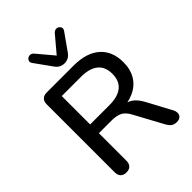

<svg xmlns="http://www.w3.org/2000/svg" viewBox="-266 -1075 1210 1210"><g transform="rotate(-45 338.5 -470.0)"><path d="M134 7Q109 7 95.5 -7Q82 -21 82 -46V-652Q82 -678 96 -691.5Q110 -705 135 -705H374Q488 -705 550 -651Q612 -597 612 -498Q612 -434 584 -388Q556 -342 502.5 -318Q449 -294 374 -294L383 -308H409Q449 -308 478.5 -288Q508 -268 532 -224L618 -64Q628 -46 627.5 -29.5Q627 -13 615.5 -3Q604 7 583 7Q561 7 547.5 -2.5Q534 -12 523 -31L418 -225Q397 -264 370 -277.5Q343 -291 299 -291H186V-46Q186 -21 173 -7Q160 7 134 7ZM186 -369H357Q433 -369 472 -401Q511 -433 511 -496Q511 -558 472 -590Q433 -622 357 -622H186ZM344 -755Q326 -755 310.5 -763Q295 -771 283 -788L202 -901Q193 -913 196 -924Q199 -935 209 -941.5Q219 -948 231 -946.5Q243 -945 253 -933L344 -825L435 -933Q446 -945 458 -946.5Q470 -948 479.5 -941.5Q489 -935 492 -924.5Q495 -914 486 -901L406 -788Q394 -771 378.5 -763Q363 -755 344 -755Z"/></g></svg>

Font: Nunito SemiBold
Style: Regular
Weight: 600
Designer: Vernon Adams
Foundry: Vernon Adams
Version: Version 3.602